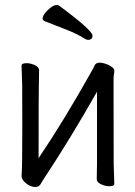

<svg xmlns="http://www.w3.org/2000/svg" viewBox="-20 -733 540 766"><path d="M121 13Q102 13 84 -1.5Q66 -16 66 -31Q69 -61 69 -225Q69 -374 68.5 -395Q68 -416 67 -438.5Q66 -461 66 -471Q66 -481 86 -481Q102 -481 119 -473Q136 -465 136 -453L135 -394Q134 -376 134 -102Q236 -253 349 -455Q351 -457 358 -473Q363 -483 378 -483Q388 -483 401.5 -478.5Q415 -474 425.5 -466.5Q436 -459 436 -452Q436 -442 434.5 -435.5Q433 -429 433 -415Q433 -100 433.5 -79.5Q434 -59 435 -35Q436 -11 436 1Q436 10 415 10Q400 10 383 2Q366 -6 366 -18Q366 -43 367 -81V-367Q259 -177 159 -26Q150 -13 143 0Q136 13 121 13ZM331 -574Q326 -574 319 -578Q288 -598 245 -614.5Q202 -631 157 -649Q150 -653 150 -659Q150 -668 159.5 -680.5Q169 -693 182.5 -703Q196 -713 206 -713Q213 -713 215 -711Q349 -612 349 -591Q349 -574 331 -574Z"/></svg>

Font: LXGW WenKai Mono TC
Style: Regular
Weight: 400
Designer: LXGW / Fontworks Inc.
Foundry: LXGW / Fontworks Inc.
Version: Version 1.330